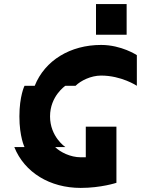

<svg xmlns="http://www.w3.org/2000/svg" viewBox="-20 -920 690 940"><path d="M150 -500H100C100 -500 75 -450 75 -350C75 -250 100 -200 100 -200H50C100 -75 225 0 375 0C475 0 550 -25 550 -25V-300H400V-150H375C325 -150 275 -175 250 -200H300C300 -200 225 -250 225 -350C225 -450 300 -500 300 -500H350C375 -525 425 -550 475 -550C575 -550 650 -500 650 -500V-650C650 -650 575 -700 475 -700C325 -700 200 -625 150 -500ZM450 -750H600V-900H450Z"/></svg>

Font: LS-VG5000 Bold Shifted
Style: Regular
Weight: 400
Designer: Justin Bihan, 2021
Foundry: Justin Bihan, 2021
Version: Version 1.000;Glyphs 3.1.2 (3151)